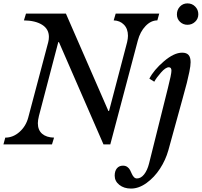

<svg xmlns="http://www.w3.org/2000/svg" viewBox="-29 -850 1187 1130"><path d="M620.1 0H580.1L317.9 -602.1H314L200.2 -168Q193.8 -141.6 193.8 -125Q193.8 -84.5 219 -62.7Q244.1 -41 289.1 -40L276.9 0H-8.8L2 -40Q47.9 -40 85.7 -73.5Q123.5 -106.9 137.2 -158.2L254.9 -602.1Q258.8 -617.2 258.8 -632.8Q258.8 -679.2 219 -704.1Q179.2 -729 111.8 -730L124 -770H358.9L608.9 -196.8H612.8L719.2 -602.1Q724.1 -624 724.1 -639.2Q724.1 -680.7 700.4 -704.8Q676.8 -729 640.1 -730L651.9 -770H908.2L897 -730Q859.4 -730 827.6 -696.8Q795.9 -663.6 782.2 -611.8ZM1074.2 -704.1Q1048.8 -704.1 1030.5 -721.4Q1012.2 -738.8 1012.2 -765.1Q1012.2 -792.5 1030 -811.3Q1047.9 -830.1 1074.2 -830.1Q1101.6 -830.1 1119.9 -811.3Q1138.2 -792.5 1138.2 -766.1Q1138.2 -739.7 1119.4 -721.9Q1100.6 -704.1 1074.2 -704.1ZM848.1 112.8 959 -331.1Q980 -413.6 980 -434.1Q980 -454.1 964.8 -454.1Q945.8 -454.1 918.7 -423.3Q891.6 -392.6 878.9 -369.1L850.1 -387.2Q876 -438 935.5 -489Q995.1 -540 1043 -540Q1068.8 -540 1080.8 -526.4Q1092.8 -512.7 1092.8 -483.9Q1092.8 -462.9 1085.4 -427Q1078.1 -391.1 1070.6 -362.1Q1063 -333 1044.9 -267.1L961.9 34.2Q945.8 91.8 912.6 142.8Q879.4 193.8 833.7 226.8Q788.1 259.8 742.2 259.8Q700.7 259.8 673.3 238Q646 216.3 646 184.1Q646 156.7 658.9 140.9Q671.9 125 694.8 125Q710 125 720.7 132.8Q731.4 140.6 736.8 151.6Q742.2 162.6 747.1 173.6Q752 184.6 759.3 192.4Q766.6 200.2 776.9 200.2Q800.3 200.2 819.1 176.5Q837.9 152.8 848.1 112.8Z"/></svg>

Font: Libre Baskerville
Style: Italic
Weight: 400
Designer: Pablo Impallari, Rodrigo Fuenzalida
Foundry: Pablo Impallari, Rodrigo Fuenzalida
Version: Version 1.000